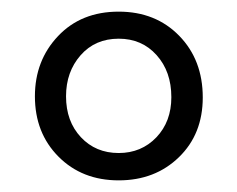

<svg xmlns="http://www.w3.org/2000/svg" viewBox="-20 -734 408 330"><path d="M184 -714Q247.5 -714 288 -672.5Q328.5 -631 328.5 -566.5Q328.5 -503.5 287.5 -463.8Q246.5 -424 184 -424Q121 -424 80.5 -464.8Q40 -505.5 40 -568.5Q40 -630 79.8 -672Q119.5 -714 184 -714ZM184 -667.5Q143.5 -667.5 118.5 -639Q93.5 -610.5 93.5 -568.5Q93.5 -525.5 119 -498.2Q144.5 -471 184 -471Q223 -471 248.8 -498Q274.5 -525 274.5 -567Q274.5 -611 249.2 -639.2Q224 -667.5 184 -667.5Z"/></svg>

Font: Fraunces 72pt Soft SemiBold
Style: Regular
Weight: 600
Version: Version 1.000;[b76b70a41]